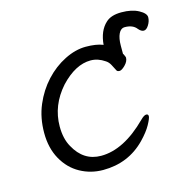

<svg xmlns="http://www.w3.org/2000/svg" viewBox="-92 -674 773 783"><g transform="rotate(-15 294.0 -283.0)"><path d="M250 18Q198 18 153.5 -6.5Q109 -31 82.5 -78.5Q56 -126 56 -190Q56 -254 78.5 -307Q101 -360 138 -400Q175 -440 221 -463Q267 -486 310.5 -486Q354 -486 382 -475Q382 -474 383 -474Q388 -533 421 -563Q443 -584 487 -584Q531 -584 559.5 -568.5Q588 -553 588 -536.5Q588 -520 578 -504Q568 -488 557 -488Q546 -488 535 -501Q519 -522 485 -522Q468 -522 459 -503Q450 -484 450 -453V-418H451Q458 -404 458 -401Q458 -385 443 -370Q428 -355 419 -355Q410 -355 407 -360Q400 -374 393 -387Q386 -400 375 -407Q346 -427 315 -427Q251 -427 188 -360Q124 -288 124 -199Q124 -147 144 -112Q183 -40 257 -40Q353 -40 453 -140Q468 -155 477 -155Q486 -155 486 -146Q486 -137 472 -111.5Q458 -86 429 -56Q357 18 250 18Z"/></g></svg>

Font: LXGW Bright TC
Style: Regular
Weight: 400
Designer: Christian Thalmann (Catharsis Fonts)
Foundry: LXGW / Christian Thalmann (Catharsis Fonts) / Fontworks Inc.
Version: Version 5.501